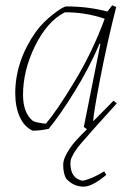

<svg xmlns="http://www.w3.org/2000/svg" viewBox="-20 -481 486 717"><path d="M102 7Q71 -7 54 -44Q37 -81 37 -133Q37 -252 113 -361Q140 -398 178 -427.5Q216 -457 228 -457Q308 -457 381 -438L399 -461L414 -455Q381 -326 355 -192Q329 -58 328 -28L404 -105L416 -95L325 6Q321 11 310 23.5Q299 36 295 40.5Q291 45 282.5 54.5Q274 64 271 68.5Q268 73 262 81.5Q256 90 254 94.5Q252 99 248.5 105.5Q245 112 244 117.5Q243 123 243 129Q243 185 288 194Q322 188 369 159L377 172Q324 216 293 216Q254 216 227 186Q216 166 216 134Q216 115 230.5 90Q245 65 260.5 47.5Q276 30 305 1Q298 -2 293 -7L355 -317L352 -318Q313 -227 258.5 -139Q204 -51 162 0Q130 7 102 7ZM151 -19Q194 -69 260.5 -180Q327 -291 371 -411Q297 -436 222 -435Q156 -401 111 -309.5Q66 -218 66 -127Q66 -60 102 -30Q113 -23 151 -19Z"/></svg>

Font: Albura ExtraLight
Style: Italic
Weight: 156
Italic angle: -7°
Designer: Mercedes Jáuregui
Foundry: Omnibus-Type Team
Version: Version 1.000